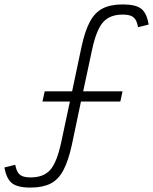

<svg xmlns="http://www.w3.org/2000/svg" viewBox="-27 -834 692 868"><path d="M111 14Q52 14 27 -6Q2 -26 -7 -77L42 -89Q46 -67 54 -54.5Q62 -42 76 -37Q90 -32 112 -32Q171 -32 201 -67Q231 -102 250 -192L289 -375H165L175 -421H299L341 -620Q357 -695 380 -737Q403 -779 438.5 -796.5Q474 -814 528 -814Q587 -814 612 -794Q637 -774 645 -723L597 -711Q593 -734 585 -746Q577 -758 563.5 -763Q550 -768 527 -768Q469 -768 438.5 -733Q408 -698 389 -608L349 -421H527L517 -375H339L298 -180Q282 -106 259 -63.5Q236 -21 200.5 -3.5Q165 14 111 14Z"/></svg>

Font: Victor Mono Thin
Style: Italic
Weight: 100
Italic angle: -12°
Monospace: yes
Designer: Rune Bjørnerås
Version: Version 1.561;gftools[0.9.30]